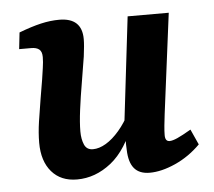

<svg xmlns="http://www.w3.org/2000/svg" viewBox="-40 -471 581 521"><g transform="rotate(-5 251.0 -210.0)"><path d="M150 8Q106 8 81 -21Q56 -50 56 -100Q56 -127 60.5 -157.5Q65 -188 70 -217.5Q75 -247 79 -271Q81 -285 83.5 -301.5Q86 -318 86 -331Q86 -346 78.5 -352Q71 -358 57 -358H24L29 -403Q63 -416 89 -422Q115 -428 139 -428Q201 -428 201 -370Q201 -361 200 -350Q199 -339 197 -323Q192 -290 185.5 -252.5Q179 -215 174.5 -180Q170 -145 170 -121Q170 -100 176.5 -85Q183 -70 200 -70Q217 -70 235.5 -81Q254 -92 272 -113Q290 -134 304 -162L313 -135Q286 -60 243 -26Q200 8 150 8ZM348 7Q320 7 306 -9.5Q292 -26 291 -60Q290 -74 290.5 -93.5Q291 -113 291 -133L325 -421H437L402 -148Q400 -132 398.5 -117Q397 -102 397 -91Q397 -74 409 -74Q417 -74 430.5 -80Q444 -86 468 -100L487 -58Q456 -27 418 -10Q380 7 348 7Z"/></g></svg>

Font: Rasa SemiBold
Style: Italic
Weight: 600
Italic angle: -7.10001°
Designer: Anna Giedrys (Yrsa+Rasa design), David Brezina (Yrsa art-direction, Rasa art-direction, design)
Foundry: Rosetta Type Foundry
Version: Version 2.004